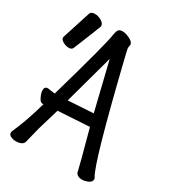

<svg xmlns="http://www.w3.org/2000/svg" viewBox="-178 -826 856 943"><g transform="rotate(30 250.0 -354.5)"><path d="M432.1 14.2Q409.2 14.2 397.9 -2Q390.1 -38.1 337.9 -230L160.2 -219.2Q150.9 -186 124 -97.2L102.1 -8.8Q94.2 13.2 56.2 13.2Q42 13.2 28.6 7.1Q15.1 1 15.1 -12.2Q15.1 -17.1 19 -24.9Q53.2 -101.1 84 -210.9Q85 -210.9 85 -211.9H81.1Q68.8 -211.9 62 -222.9Q55.2 -233.9 50.5 -246.3Q45.9 -258.8 45.9 -270Q45.9 -291 64.9 -291L106 -285.2Q204.1 -626 210.9 -683.1Q213.9 -700.2 220 -708.5Q226.1 -716.8 242.9 -716.8Q259.8 -716.8 280.8 -706.8Q301.8 -696.8 306.2 -686Q308.1 -684.1 308.1 -679Q308.1 -673.8 306.6 -668.5Q305.2 -663.1 305.2 -658.9Q305.2 -654.8 320.8 -590.8Q442.9 -90.8 481 -27.8Q484.9 -22.9 484.9 -17.1Q484.9 -2 467 6.1Q449.2 14.2 432.1 14.2ZM178.2 -288.1 320.8 -296.9 264.2 -529.8 254.9 -567.9ZM53.2 -514.2Q37.1 -514.2 20.5 -523.2Q3.9 -532.2 3.9 -543Q3.9 -550.8 5.9 -553.2L55.2 -707Q59.1 -723.1 82 -723.1Q101.1 -723.1 119.6 -712.2Q138.2 -701.2 138.2 -685.1Q138.2 -681.2 75.2 -526.9Q69.8 -514.2 53.2 -514.2Z"/></g></svg>

Font: LXGW WenKai Mono GB Screen
Style: Regular
Weight: 400
Monospace: yes
Designer: LXGW / Fontworks Inc.
Foundry: LXGW / Fontworks Inc.
Version: Version 1.510;January 18,2025